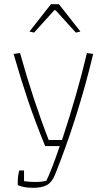

<svg xmlns="http://www.w3.org/2000/svg" viewBox="-20 -722 517 919"><path d="M121 -571 224 -702H262L365 -571L343 -566L246 -673H240L143 -566ZM65 164V146Q65 122 72 94H95V145Q119 149 149 149Q180 149 202 143Q229 87 266 -23H196Q148 -141 114.5 -240Q81 -339 45 -464L76 -468Q139 -242 213 -52H277Q352 -280 396 -468L426 -464Q390 -312 341.5 -160Q293 -8 242 117Q228 151 204 164Q180 177 139 177Q94 177 65 164Z"/></svg>

Font: Athiti ExtraLight
Style: Regular
Weight: 275
Designer: CadsonDemak Team
Foundry: CadsonDemak
Version: Version 1.033